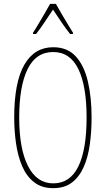

<svg xmlns="http://www.w3.org/2000/svg" viewBox="-20 -970 551 1000"><path d="M457 -358Q457 -286 448 -219.5Q439 -153 416.5 -101.5Q394 -50 355.5 -20Q317 10 257 10Q197 10 157.5 -21Q118 -52 95.5 -104.5Q73 -157 63.5 -223Q54 -289 54 -358Q54 -541 106.5 -632.5Q159 -724 257 -724Q331 -724 374.5 -676.5Q418 -629 437.5 -546.5Q457 -464 457 -358ZM80 -358Q80 -195 126 -105Q172 -15 257 -15Q345 -15 388 -103Q431 -191 431 -358Q431 -522 388 -610.5Q345 -699 257 -699Q167 -699 123.5 -609.5Q80 -520 80 -358ZM271 -950Q284 -927 302.5 -895Q321 -863 337.5 -836.5Q354 -810 360 -800V-793H345Q324 -819 300 -854.5Q276 -890 256 -920Q237 -892 212.5 -855Q188 -818 168 -793H152V-800Q163 -816 179 -843Q195 -870 212 -899Q229 -928 241 -950Z"/></svg>

Font: Noto Sans Gurmukhi ExtraCondensed Thin
Style: Regular
Weight: 100
Width: 2
Designer: Jelle Bosma - Monotype Design Team
Foundry: Monotype Imaging Inc.
Version: Version 2.004; ttfautohint (v1.8.4.7-5d5b)